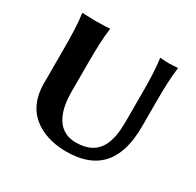

<svg xmlns="http://www.w3.org/2000/svg" viewBox="-144 -811 1006 984"><g transform="rotate(30 359.5 -319.0)"><path d="M547 -445V-277C547 -165 524 -55 379 -55C246 -55 230 -194 230 -269V-445C230 -520 232 -592 240 -645L239 -648C239 -648 191 -645 156 -645C122 -645 78 -648 78 -648L76 -645C84 -588 86 -520 86 -445V-236C86 -32 254 10 358 10C556 10 632 -108 632 -295V-445C632 -520 634 -592 642 -645L641 -648C641 -648 612 -645 590 -645C566 -645 539 -648 539 -648L537 -645C545 -588 547 -520 547 -445Z"/></g></svg>

Font: Libertinus Sans
Style: Bold
Weight: 700
Designer: Philipp H. Poll, Khaled Hosny
Foundry: Caleb Maclennan
Version: Version 7.050;RELEASE